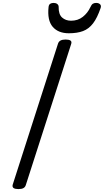

<svg xmlns="http://www.w3.org/2000/svg" viewBox="-20 -1282 712 1316"><path d="M106 14Q84 14 73.5 7Q63 0 67 -16L378 -984Q383 -998 395.5 -1004.5Q408 -1011 430 -1011Q453 -1011 463 -1004Q473 -997 468 -981L157 -14Q153 0 141 7Q129 14 106 14ZM452 -1054Q379 -1054 341 -1098.5Q303 -1143 313 -1235Q315 -1250 324 -1256Q333 -1262 348 -1262Q363 -1262 372.5 -1254.5Q382 -1247 382 -1235Q381 -1184 405.5 -1162Q430 -1140 467 -1140Q514 -1140 547.5 -1166.5Q581 -1193 599 -1232Q607 -1250 616 -1256Q625 -1262 639 -1262Q656 -1262 665.5 -1253Q675 -1244 670 -1228Q647 -1160 618 -1122Q589 -1084 549 -1069Q509 -1054 452 -1054Z"/></svg>

Font: Playwrite CA
Style: Regular
Weight: 400
Designer: Veronika Burian, José Scaglione
Foundry: TypeTogether
Version: Version 1.002